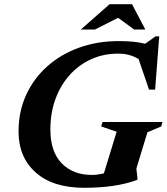

<svg xmlns="http://www.w3.org/2000/svg" viewBox="-20 -878 791 911"><path d="M415 -48Q442.5 -48 473 -55.5L533.5 -253L460 -278L466.5 -299H751L745 -278L679.5 -250.5L627 -78L632.5 -30.5L631 -24.5Q531 13 380 13Q231 13 149.5 -59.5Q68 -132 68 -254Q68 -348.5 103.8 -427Q139.5 -505.5 204 -563Q268.5 -620.5 355 -651.8Q441.5 -683 543.5 -683Q576.5 -683 607.2 -680.5Q638 -678 668.5 -670.5L718 -705.5H735.5L716 -453H687L637.5 -598Q616 -610.5 593 -617Q570 -623.5 540 -623.5Q471 -623.5 412.5 -597Q354 -570.5 310.5 -522Q267 -473.5 243 -407.8Q219 -342 219 -263.5Q219 -158.5 272.8 -103.2Q326.5 -48 415 -48ZM363.5 -738 500 -858H606.5L669.5 -738H616.5L540.5 -793.5L430.5 -738Z"/></svg>

Font: Newsreader Text
Style: Bold Italic
Weight: 700
Italic angle: -17°
Designer: Hugues Gentile
Foundry: Production Type
Version: Version 1.001